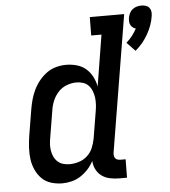

<svg xmlns="http://www.w3.org/2000/svg" viewBox="-54 -816 776 874"><g transform="rotate(-5 334.0 -379.5)"><path d="M580 -564 542 -604Q557 -617 569 -632.5Q581 -648 590 -665Q582 -667 576 -672Q570 -677 566.5 -683.5Q563 -690 562.5 -698.5Q562 -707 563 -715Q565 -726 569.5 -736Q574 -746 583 -753.5Q592 -761 603 -764Q614 -767 624 -767Q634 -767 644 -764Q654 -761 660 -753.5Q666 -746 667.5 -736Q669 -726 667 -715Q664 -694 656.5 -673.5Q649 -653 638 -633.5Q627 -614 612.5 -596.5Q598 -579 580 -564ZM196 8Q170 8 145 0.5Q120 -7 102.5 -24.5Q85 -42 74.5 -65Q64 -88 60.5 -113.5Q57 -139 58.5 -166Q60 -193 64 -219L84 -340Q88 -363 94 -385Q100 -407 110.5 -428.5Q121 -450 136.5 -469Q152 -488 171.5 -502Q191 -516 214 -522Q237 -528 259 -528Q285 -528 309 -521Q333 -514 350.5 -498.5Q368 -483 379 -461.5Q390 -440 394 -417L432 -651H385L386 -735H543L440 -111Q439 -104 440 -97Q441 -90 445 -85Q449 -80 455.5 -78Q462 -76 469 -76H492L491 8H455Q433 8 412.5 3.5Q392 -1 376 -12.5Q360 -24 350.5 -42.5Q341 -61 340 -82Q330 -62 314.5 -45Q299 -28 280 -15.5Q261 -3 239 2.5Q217 8 196 8ZM236 -76Q257 -76 278.5 -82.5Q300 -89 317 -104.5Q334 -120 342.5 -140.5Q351 -161 355 -182L375 -303Q378 -319 379 -335.5Q380 -352 378 -367.5Q376 -383 370.5 -397.5Q365 -412 355 -423Q345 -434 330 -439Q315 -444 299 -444Q277 -444 254.5 -435.5Q232 -427 216 -409.5Q200 -392 191 -370.5Q182 -349 179 -327L159 -206Q156 -190 155 -175Q154 -160 156.5 -145Q159 -130 165 -117Q171 -104 182 -94Q193 -84 207 -80Q221 -76 236 -76Z"/></g></svg>

Font: Iosevka HT Medium Extended
Style: Italic
Weight: 500
Width: 7
Italic angle: -9°
Monospace: yes
Designer: Belleve Invis
Foundry: Belleve Invis
Version: Version 32.3.0; ttfautohint (v1.8.4)